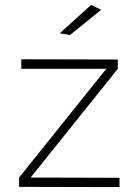

<svg xmlns="http://www.w3.org/2000/svg" viewBox="-20 -763 555 784"><path d="M67 -521 461 -520V-482L105 -38L468 -37V1L58 0V-38L414 -482H67ZM352 -743 393 -723 266 -620 224 -627Z"/></svg>

Font: Argentum Sans ExtraLight
Style: Regular
Weight: 275
Designer: Julieta Ulanovsky (Modified by Cristiano Sobral)
Foundry: Julieta Ulanovsky
Version: Version 1.000; ttfautohint (v1.5.65-e2d9)